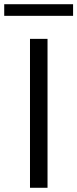

<svg xmlns="http://www.w3.org/2000/svg" viewBox="-54 -889 366 909"><path d="M88 0H171V-705H88ZM-34 -814H292V-869H-34Z"/></svg>

Font: Poppy and Pepper
Style: Regular
Weight: 400
Designer: Thy Ha
Foundry: Thy Ha
Version: Version 0.001;Glyphs 3.2 (3227)